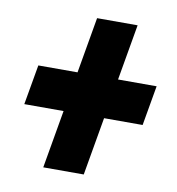

<svg xmlns="http://www.w3.org/2000/svg" viewBox="-65 -648 585 636"><g transform="rotate(10 228.0 -330.0)"><path d="M444.8 -400.9 421.4 -266.6H23.4L46.9 -400.9ZM347.7 -588.9 257.8 -71.3H121.6L211.4 -588.9Z"/></g></svg>

Font: Roboto Condensed ExtraBold
Style: Italic
Weight: 800
Italic angle: -12°
Designer: Christian Robertson
Foundry: Google
Version: Version 3.008; 2023